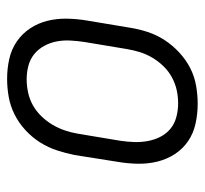

<svg xmlns="http://www.w3.org/2000/svg" viewBox="-38 -530 576 540"><g transform="rotate(90 250.0 -260.0)"><path d="M202 8Q173 8 146 2Q119 -4 97 -19Q75 -34 60 -56.5Q45 -79 38.5 -105.5Q32 -132 32.5 -160.5Q33 -189 38 -218L58 -338Q62 -363 70 -387.5Q78 -412 92.5 -434.5Q107 -457 127.5 -476Q148 -495 171.5 -507Q195 -519 221 -523.5Q247 -528 272 -528Q300 -528 327.5 -522Q355 -516 377 -501Q399 -486 413.5 -463.5Q428 -441 434.5 -414.5Q441 -388 440.5 -359.5Q440 -331 435 -302L416 -182Q411 -157 403 -132.5Q395 -108 381 -85.5Q367 -63 346.5 -44Q326 -25 302 -13Q278 -1 252.5 3.5Q227 8 202 8ZM203 -47Q221 -47 240 -51Q259 -55 276 -64.5Q293 -74 307 -88.5Q321 -103 331 -120Q341 -137 347 -155Q353 -173 356 -191L376 -311Q379 -331 379.5 -350.5Q380 -370 376.5 -388.5Q373 -407 364.5 -423.5Q356 -440 342 -451.5Q328 -463 309 -468Q290 -473 271 -473Q252 -473 233.5 -469Q215 -465 197.5 -455.5Q180 -446 166 -431.5Q152 -417 142 -400Q132 -383 126.5 -365Q121 -347 118 -329L98 -209Q95 -189 94 -169.5Q93 -150 96.5 -131.5Q100 -113 109 -96.5Q118 -80 132 -68.5Q146 -57 164.5 -52Q183 -47 203 -47Z"/></g></svg>

Font: Iosevka SS04 Light
Style: Italic
Weight: 300
Italic angle: -9°
Monospace: yes
Designer: Belleve Invis
Foundry: Belleve Invis
Version: Version 19.0.0; ttfautohint (v1.8.4)